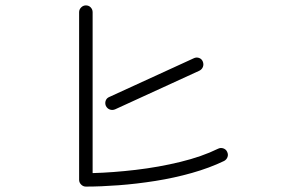

<svg xmlns="http://www.w3.org/2000/svg" viewBox="-20 -739 1040 711"><path d="M298 -48Q288 -48 280.5 -55.5Q273 -63 273 -73V-694Q273 -704 280.5 -711.5Q288 -719 298 -719Q309 -719 316 -711.5Q323 -704 323 -694V-98Q398 -100 483 -110Q568 -120 648 -139.5Q728 -159 787 -188Q797 -193 807 -189.5Q817 -186 821 -177Q826 -167 822.5 -157.5Q819 -148 810 -143Q756 -117 690.5 -98.5Q625 -80 555.5 -69Q486 -58 419.5 -53Q353 -48 298 -48ZM406 -334Q396 -330 386.5 -333.5Q377 -337 372 -347Q368 -357 371.5 -366.5Q375 -376 385 -380L697 -523Q707 -528 717 -524.5Q727 -521 731 -511Q735 -501 731.5 -491.5Q728 -482 718 -477Z"/></svg>

Font: Kurewa Gothic CJK TC Regular
Style: Regular
Weight: 400
Designer: Max Yao
Foundry: Max-Everyday
Version: Version 1.071; ttfautohint (v1.8.3)